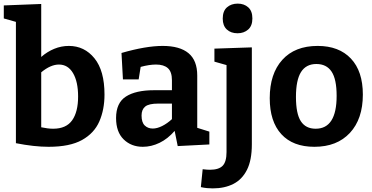

<svg xmlns="http://www.w3.org/2000/svg" viewBox="-20 -800 2058 1062"><path d="M249 12Q169 12 68 -8V-679L1 -698V-770L208 -778V-485Q241 -514 280 -530Q319 -546 361 -546Q447 -546 502.5 -477.5Q558 -409 558 -277Q558 -194 529.5 -128.5Q501 -63 433.5 -25.5Q366 12 249 12ZM274 -88Q346 -88 379 -134.5Q412 -181 412 -266Q412 -348 384 -395.5Q356 -443 306 -443Q260 -443 208 -400V-96Q245 -88 274 -88Z M963 8 946 -76Q908 -32 862.5 -10Q817 12 770 12Q706 12 664 -29Q622 -70 622 -147Q622 -231 676.5 -266Q731 -301 832 -301H931V-356Q931 -403 908.5 -423Q886 -443 843 -443Q806 -443 758 -430L747 -361H660L652 -507Q787 -546 880 -546Q974 -546 1022.5 -506Q1071 -466 1071 -382V-93L1138 -72V-1ZM763 -161Q763 -123 780.5 -106Q798 -89 825 -89Q849 -89 877 -103Q905 -117 931 -141V-227H855Q803 -227 783 -210.5Q763 -194 763 -161Z M1157 242Q1141 242 1125 240.5Q1109 239 1091 235L1101 136Q1125 139 1141 139Q1190 139 1211.5 117Q1233 95 1233 41V-440L1166 -459V-531L1373 -538V-1Q1373 86 1346 139.5Q1319 193 1270.5 217.5Q1222 242 1157 242ZM1294 -616Q1257 -616 1234.5 -637Q1212 -658 1212 -697Q1212 -739 1235.5 -759.5Q1259 -780 1295 -780Q1330 -780 1353 -759.5Q1376 -739 1376 -698Q1376 -657 1352.5 -636.5Q1329 -616 1294 -616Z M1737 -546Q1855 -546 1921 -476Q1987 -406 1987 -277Q1987 -142 1915.5 -65Q1844 12 1719 12Q1600 12 1536 -58Q1472 -128 1472 -257Q1472 -392 1541.5 -469Q1611 -546 1737 -546ZM1730 -446Q1673 -446 1645 -401.5Q1617 -357 1617 -264Q1617 -171 1644 -129.5Q1671 -88 1726 -88Q1842 -88 1842 -270Q1842 -362 1814 -404Q1786 -446 1730 -446Z"/></svg>

Font: Bitter
Style: Bold
Weight: 700
Designer: Sol Matas, and Bitter project Authors
Foundry: Sol Matas
Version: Version 2.001